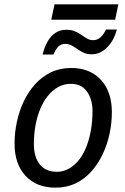

<svg xmlns="http://www.w3.org/2000/svg" viewBox="-20 -856 576 884"><path d="M176 -605Q185 -640 199.5 -665.5Q214 -691 235.5 -705Q257 -719 286 -719Q308 -719 324.5 -712Q341 -705 354.5 -695.5Q368 -686 381 -678.5Q394 -671 409 -671Q427 -671 441.5 -683Q456 -695 468 -720H518Q504 -668 472.5 -637Q441 -606 402 -606Q381 -606 365 -613.5Q349 -621 335.5 -630.5Q322 -640 309 -647Q296 -654 281 -654Q261 -654 249 -642Q237 -630 226 -605ZM216 -765 231 -836H525L510 -765ZM235 8Q148 8 97.5 -46.5Q47 -101 47 -195Q47 -244 57.5 -294Q68 -344 89 -388.5Q110 -433 141.5 -468Q173 -503 214.5 -523Q256 -543 307 -543Q366 -543 408 -518Q450 -493 472.5 -447.5Q495 -402 495 -339Q495 -290 484.5 -240.5Q474 -191 453 -146.5Q432 -102 401 -67Q370 -32 328.5 -12Q287 8 235 8ZM242 -65Q269 -65 293.5 -77.5Q318 -90 338.5 -113.5Q359 -137 374 -171.5Q389 -206 397.5 -250.5Q406 -295 406 -348Q406 -377 396 -405Q386 -433 364.5 -451.5Q343 -470 306 -470Q275 -470 248.5 -455.5Q222 -441 201 -415.5Q180 -390 165.5 -355Q151 -320 143.5 -279Q136 -238 136 -193Q136 -132 163.5 -98.5Q191 -65 242 -65Z"/></svg>

Font: Noto Sans Display
Style: Italic
Weight: 400
Italic angle: -12°
Designer: Monotype Design Team
Foundry: Monotype Imaging Inc.
Version: Version 2.003